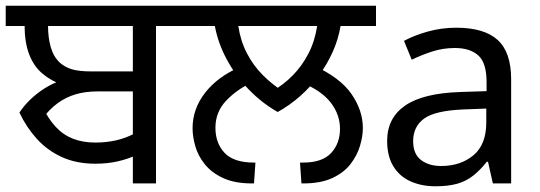

<svg xmlns="http://www.w3.org/2000/svg" viewBox="-27 -642 1890 672"><path d="M41 -248Q56 -271 78 -292.5Q100 -314 128 -332Q156 -350 189 -361L196 -343Q153 -358 122 -384Q91 -410 75 -452Q59 -494 59 -555L95 -551H-7V-622H569V-551H105L141 -554Q141 -511 150.5 -477.5Q160 -444 182 -423Q200 -407 224.5 -399.5Q249 -392 296 -392H456L454 -322H313Q272 -322 238 -312Q204 -302 175 -281Q146 -260 120 -225L122 -268Q142 -226 168 -198Q194 -170 228.5 -156.5Q263 -143 307 -143Q345 -143 380 -151Q415 -159 446 -176L452 -100Q420 -85 384 -77Q348 -69 307 -69Q240 -69 189 -92.5Q138 -116 101.5 -156.5Q65 -197 41 -248ZM438 0V-551H342V-622H616V-551H519V0Z M945 -250Q890 -281 844 -328.5Q798 -376 767 -433.5Q736 -491 725 -551H601V-622H1289V-551H1165Q1157 -504 1137.5 -460.5Q1118 -417 1089.5 -378Q1061 -339 1024.5 -306.5Q988 -274 945 -250ZM1083 -551H807Q815 -498 837.5 -455Q860 -412 893 -379Q926 -346 964 -322L926 -323Q965 -345 997.5 -378Q1030 -411 1052.5 -454.5Q1075 -498 1083 -551ZM647 -193Q647 -261 691 -317.5Q735 -374 814 -408L854 -353Q802 -329 764.5 -289.5Q727 -250 727 -195Q727 -141 759 -107Q791 -73 862 -73H867L862 0H856Q794 0 753.5 -19Q713 -38 689.5 -67.5Q666 -97 656.5 -130.5Q647 -164 647 -193ZM1243 -194Q1243 -165 1233 -131.5Q1223 -98 1200 -68Q1177 -38 1136.5 -19Q1096 0 1034 0H1028L1023 -73H1034Q1101 -73 1132 -106.5Q1163 -140 1163 -191Q1163 -241 1130.5 -283Q1098 -325 1029 -353L1072 -412Q1164 -370 1203.5 -312.5Q1243 -255 1243 -194Z M1570 -545Q1668 -545 1715 -502Q1762 -459 1762 -365V0H1698L1681 -76H1677Q1654 -47 1629.5 -27.5Q1605 -8 1573.5 1Q1542 10 1497 10Q1449 10 1410.5 -7Q1372 -24 1350 -59.5Q1328 -95 1328 -149Q1328 -229 1391 -272.5Q1454 -316 1585 -320L1676 -323V-355Q1676 -422 1647 -448Q1618 -474 1565 -474Q1523 -474 1485 -461.5Q1447 -449 1414 -433L1387 -499Q1422 -518 1470 -531.5Q1518 -545 1570 -545ZM1596 -259Q1496 -255 1457.5 -227Q1419 -199 1419 -148Q1419 -103 1446.5 -82Q1474 -61 1517 -61Q1585 -61 1630 -98.5Q1675 -136 1675 -214V-262Z"/></svg>

Font: lgurmukhi15
Style: Book
Weight: 400
Designer: Jelle Bosma - Monotype Design Team
Foundry: Monotype Imaging Inc.
Version: Version 2.003